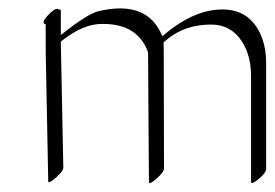

<svg xmlns="http://www.w3.org/2000/svg" viewBox="-20 -399 640 447"><path d="M220.2 -343.3Q174.3 -344.7 121.6 -302.2L127.4 -8.8Q127.4 -0.5 109.9 14.9Q92.3 30.3 92.3 22.5L86.4 -279.3V-342.3Q74.7 -345.2 90.8 -362.5Q106.9 -379.9 114.3 -378.2Q121.6 -376.5 121.6 -375V-317.4Q183.1 -366.7 209.5 -373Q323.7 -399.9 357.9 -314.5Q429.7 -377 497.8 -377Q565.9 -377 590.8 -308.6Q599.6 -283.7 599.6 -252.9V-5.4Q599.6 2.9 583.5 16.6Q567.4 30.3 564.5 25.9V-221.7Q564.5 -251.5 556.2 -275.9Q531.7 -341.8 470.9 -341.8Q410.2 -341.8 368.2 -306.6Q364.3 -303.2 360.8 -300.3Q361.3 -286.6 361.3 -254.4L361.8 -6.8Q361.8 1.5 344.2 17.1Q326.7 32.7 326.7 24.4L324.7 -277.3Q300.8 -343.3 220.2 -343.3Z"/></svg>

Font: ML-NILA01_NewLipi
Style: Regular
Weight: 400
Designer: CLT@C-DIT
Version: Version ML-NILA01_NewLipi 2.